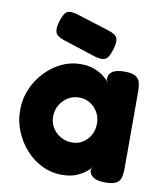

<svg xmlns="http://www.w3.org/2000/svg" viewBox="-81 -777 725 851"><g transform="rotate(10 281.5 -351.0)"><path d="M449 8Q412 8 394.5 -5Q377 -18 377 -37L387 -54Q381 -44 364 -29.5Q347 -15 320 -3.5Q293 8 253 8Q207 8 165.5 -12Q124 -32 92 -67.5Q60 -103 41.5 -148Q23 -193 23 -243Q23 -292 41.5 -336.5Q60 -381 92.5 -415.5Q125 -450 166 -470Q207 -490 253 -490Q290 -490 316 -479.5Q342 -469 359.5 -455Q377 -441 386 -428L378 -442Q377 -466 394.5 -478.5Q412 -491 450 -491Q486 -491 501.5 -480Q517 -469 520.5 -451Q524 -433 524 -413V-68Q524 -49 520.5 -31Q517 -13 501.5 -2.5Q486 8 449 8ZM275 -141Q301 -141 322.5 -154.5Q344 -168 356.5 -191Q369 -214 369 -242Q369 -271 356 -293.5Q343 -316 321 -329.5Q299 -343 273 -343Q244 -343 221.5 -329Q199 -315 185.5 -292Q172 -269 172 -240Q172 -213 185.5 -190.5Q199 -168 222.5 -154.5Q246 -141 275 -141ZM314 -532 159 -582Q128 -593 122 -610Q116 -627 126 -660Q137 -697 152 -705.5Q167 -714 198 -705L350 -657Q382 -647 388 -629.5Q394 -612 383 -578Q372 -542 358 -533.5Q344 -525 314 -532Z"/></g></svg>

Font: Fredoka SemiBold
Style: Regular
Weight: 600
Designer: Ben Nathan
Foundry: Milena B. Brandão, Ben Nathan
Version: Version 2.001